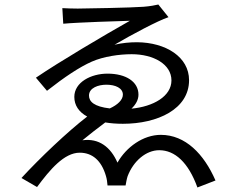

<svg xmlns="http://www.w3.org/2000/svg" viewBox="-20 -789 1032 850"><path d="M75 -1 144 39C201 -38 264 -113 333 -113C388 -113 429 -79 449 -10C453 3 455 18 456 32H536C538 21 541 3 545 -9C571 -77 627 -124 685 -124C754 -124 814 -70 854 41L934 10C883 -107 801 -192 692 -192C614 -192 539 -138 500 -69C470 -138 418 -178 345 -168C372 -190 412 -222 446 -247C470 -243 496 -241 524 -241C678 -241 817 -306 817 -434C817 -537 714 -601 587 -602C555 -602 521 -599 487 -591C562 -635 678 -697 726 -713L681 -769C669 -766 643 -761 615 -759C567 -755 351 -751 324 -751C302 -751 273 -752 256 -753L260 -684C324 -690 517 -696 555 -697C443 -634 240 -514 139 -445L188 -387C267 -449 332 -492 386 -516C438 -539 508 -549 563 -549C659 -549 739 -505 739 -433C739 -363 659 -317 562 -308C581 -326 593 -347 593 -370C593 -427 538 -463 456 -463C383 -463 309 -425 309 -360C309 -323 329 -293 366 -273C279 -206 158 -91 75 -1ZM374 -366C374 -400 415 -414 451 -414C491 -414 524 -399 524 -370C524 -347 501 -325 466 -309C397 -317 374 -339 374 -366Z"/></svg>

Font: GenEiGothic-pro-Regular
Style: Regular
Weight: 400
Designer: Ryoko NISHIZUKA (kana & ideographs); Paul D. Hunt (Latin, Greek & Cyrillic); Wenlong ZHANG (bopomofo); Sandoll Communica
Foundry: Adobe Systems Incorporated; o_tamon
Version: Version 1.000.140830